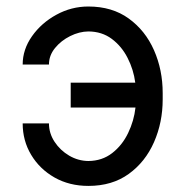

<svg xmlns="http://www.w3.org/2000/svg" viewBox="-20 -573 581 602"><path d="M257.1 -474.4Q228.7 -474.1 200.1 -459.9Q171.5 -445.7 152.5 -422.4Q133.5 -399.1 133.5 -370.7H51.1Q51.1 -418 80.4 -459.5Q109.7 -501.1 156.8 -526.8Q203.8 -552.6 257.1 -552.6Q331.7 -552.6 383.7 -514.9Q435.7 -477.3 462.9 -415.5Q490.1 -353.7 490.1 -281.2V-261.4Q490.1 -189.3 462.9 -127.3Q435.7 -65.3 383.7 -27.7Q331.7 9.9 257.1 9.9Q197.4 9.9 150.9 -16.5Q104.4 -43 77.8 -87.4Q51.1 -131.7 51.1 -186.1H133.5Q133.5 -155.2 151.1 -128.4Q168.7 -101.6 196.9 -85Q225.1 -68.5 257.1 -68.2Q300.1 -68.5 331.7 -93Q363.3 -117.5 381.7 -155.9Q400.2 -194.2 404.8 -235.8H201.7V-313.9H404.1Q398.8 -354.8 380.1 -391.3Q361.5 -427.9 330.6 -451Q299.7 -474.1 257.1 -474.4Z"/></svg>

Font: Inter Alia
Style: Regular
Weight: 400
Designer: Rasmus Andersson (Latin, Greek, Cyrillic etc.) and Evan from Shavian.info (Shavian, old style figures)
Foundry: Shavian.info
Version: Version 0.001;git-37ab20767